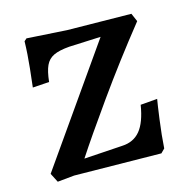

<svg xmlns="http://www.w3.org/2000/svg" viewBox="-82 -589 659 672"><g transform="rotate(-15 247.0 -252.5)"><path d="M30 -29 323 -447 208 -442Q171 -439 151 -429.5Q131 -420 121.5 -399.5Q112 -379 108 -341L48 -337Q50 -352 55.5 -404Q61 -456 62 -501L71 -509L216 -500L448 -497L461 -467Q366 -348 283.5 -232Q201 -116 158 -50L298 -59Q339 -61 363 -90Q387 -119 397 -181L458 -186Q455 -170 447.5 -114.5Q440 -59 437 -12L423 2L108 -2L47 4Z"/></g></svg>

Font: Alegreya SC Medium
Style: Regular
Weight: 500
Designer: Juan Pablo del Peral
Foundry: Huerta Tipografica
Version: Version 2.007; ttfautohint (v1.6)